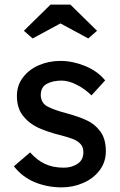

<svg xmlns="http://www.w3.org/2000/svg" viewBox="-20 -799 519 829"><path d="M246 -451Q208 -451 182 -437Q156 -423 156 -388Q157 -355 183.5 -340Q210 -325 267 -310Q319 -296 354.5 -279.5Q390 -263 413.5 -231Q437 -199 437 -146Q437 -99 410 -63.5Q383 -28 339 -9Q295 10 247 10Q185 10 131 -12Q77 -34 40 -81L110 -141Q139 -108 173.5 -91.5Q208 -75 256 -75Q289 -75 314.5 -91.5Q340 -108 340 -142Q340 -165 326.5 -178.5Q313 -192 293 -199.5Q273 -207 235 -217H234Q180 -231 142 -249Q104 -267 78.5 -300Q53 -333 53 -385Q53 -430 79 -464.5Q105 -499 148 -517.5Q191 -536 241 -536Q293 -536 346.5 -514.5Q400 -493 434 -452L375 -387Q347 -415 311.5 -433Q276 -451 246 -451ZM256 -706 121 -633 83 -666 198 -779H284L399 -666L361 -633L226 -706Z"/></svg>

Font: Lexend
Style: Regular
Weight: 400
Designer: Thomas Jockin
Foundry: Lexend
Version: Version 1.000